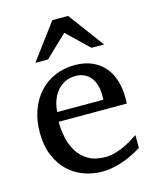

<svg xmlns="http://www.w3.org/2000/svg" viewBox="-111 -795 712 883"><g transform="rotate(-15 245.0 -354.0)"><path d="M456.1 -49.8Q435.1 -36.6 412.4 -25.4Q389.6 -14.2 365.5 -5.9Q341.3 2.4 316.4 7.3Q291.5 12.2 266.1 12.2Q220.7 12.2 178.7 -3.2Q136.7 -18.6 104.7 -49.3Q72.8 -80.1 53.5 -126.7Q34.2 -173.3 34.2 -235.8Q34.2 -294.4 51.8 -342Q69.3 -389.6 100.6 -423.6Q131.8 -457.5 174.8 -475.8Q217.8 -494.1 269 -494.1Q315.4 -494.1 350.6 -478.8Q385.7 -463.4 409.2 -436.3Q432.6 -409.2 444.3 -371.3Q456.1 -333.5 456.1 -289.1V-275.9Q456.1 -268.1 455.1 -261.2H130.9Q130.9 -223.1 138.9 -185.1Q147 -147 166 -116.7Q185.1 -86.4 217.3 -67.6Q249.5 -48.8 297.9 -48.8Q319.3 -48.8 340.3 -54.4Q361.3 -60.1 381.6 -68.8Q401.9 -77.6 420.4 -88.6Q439 -99.6 456.1 -110.8ZM356 -328.1Q356 -353 350.1 -374.3Q344.2 -395.5 332.3 -411.1Q320.3 -426.8 302 -435.8Q283.7 -444.8 258.8 -444.8Q233.9 -444.8 212.4 -435.3Q190.9 -425.8 174.6 -407.7Q158.2 -389.6 148.2 -364Q138.2 -338.4 136.2 -306.2H356ZM364.7 -550.8 261.7 -649.9 157.7 -550.8H97.7L223.6 -720.2H298.8L424.8 -550.8Z"/></g></svg>

Font: Charis SIL Am
Style: Regular
Weight: 400
Foundry: SIL International
Version: Version 5.000